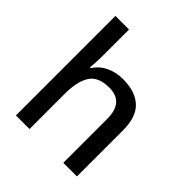

<svg xmlns="http://www.w3.org/2000/svg" viewBox="-205 -898 1037 1037"><g transform="rotate(45 313.0 -380.0)"><path d="M186 -555Q186 -529 184.5 -505.5Q183 -482 181 -466H187Q213 -507 257 -527.5Q301 -548 352 -548Q447 -548 497.5 -501Q548 -454 548 -351V0H444V-336Q444 -463 333 -463Q249 -463 217.5 -413Q186 -363 186 -272V0H82V-760H186Z"/></g></svg>

Font: Noto Sans Syriac Medium
Style: Regular
Weight: 500
Designer: Patrick Giasson and the Monotype Design Team
Foundry: Monotype Imaging Inc.
Version: Version 3.000; ttfautohint (v1.8.4.7-5d5b)